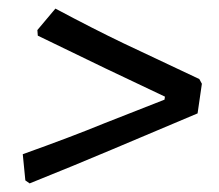

<svg xmlns="http://www.w3.org/2000/svg" viewBox="-20 -491 510 447"><path d="M440 -227 241 -143Q156 -107 49 -64L39 -71L33 -132Q145 -172 223 -204L363 -259L364 -266L225 -332L68 -408L67 -421L109 -471Q199 -423 268 -390Q329 -361 444 -307L450 -296Z"/></svg>

Font: Alegreya Medium
Style: Italic
Weight: 500
Italic angle: -7°
Designer: Juan Pablo del Peral
Foundry: Huerta Tipografica
Version: Version 2.008; ttfautohint (v1.8)